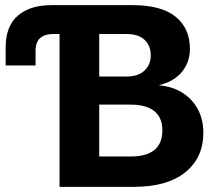

<svg xmlns="http://www.w3.org/2000/svg" viewBox="-20 -725 838 745"><path d="M211 0V-705H495Q606 -705 661.5 -660Q717 -615 717 -535Q717 -502 703.5 -473.5Q690 -445 663.5 -424.5Q637 -404 598 -395V-394Q650 -389 688 -365Q726 -341 747.5 -301.5Q769 -262 769 -210Q769 -113 699 -56.5Q629 0 500 0ZM365 -48 296 -118H491Q548 -118 579 -143Q610 -168 610 -219Q610 -269 578.5 -294Q547 -319 488 -319H337V-428H470Q516 -428 540.5 -451Q565 -474 565 -510Q565 -548 541 -570.5Q517 -593 471 -593H296L365 -663ZM2 -471V-541Q2 -624 49.5 -664.5Q97 -705 179 -705H310V-593H185Q154 -593 136 -577.5Q118 -562 118 -528V-471Z"/></svg>

Font: TikTok Sans 24pt
Style: Bold
Weight: 700
Version: Version 4.000